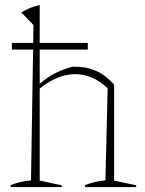

<svg xmlns="http://www.w3.org/2000/svg" viewBox="-20 -754 584 774"><path d="M23 0V-8Q39 -14 58 -19Q77 -24 105 -27L115 -653L66 -704Q101 -725 140 -734V-416Q170 -442 203 -459Q236 -476 272 -485H286Q330 -485 368 -468Q406 -451 440 -413V-26L529 -7V0H323V-8Q339 -14 358 -19Q377 -24 405 -27L414 -398Q354 -455 283 -455Q212 -455 140 -397V-26L229 -7V0ZM28 -581H334V-554H28Z"/></svg>

Font: Piazzolla Thin
Style: Regular
Weight: 100
Designer: Juan Pablo del Peral
Foundry: Huerta Tipografica
Version: Version 1.330